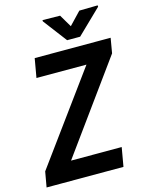

<svg xmlns="http://www.w3.org/2000/svg" viewBox="-145 -984 823 1066"><g transform="rotate(-15 266.5 -451.5)"><path d="M448.2 -108.9 429.2 0H22.9L42 -108.9ZM531.2 -625 78.1 0H-12.7L2.9 -88.4L457.5 -710.9H545.9ZM501 -710.9 482.4 -601.6H90.3L109.4 -710.9ZM306.6 -901.9 349.1 -830.1 417 -901.4 522.9 -903.3 523.4 -895.5 383.8 -760.3H309.1L206.1 -896L205.6 -903.3Z"/></g></svg>

Font: Roboto Condensed SemiBold
Style: Italic
Weight: 600
Italic angle: -12°
Designer: Christian Robertson
Foundry: Google
Version: Version 3.008; 2023